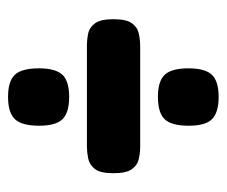

<svg xmlns="http://www.w3.org/2000/svg" viewBox="-62 -496 550 465"><g transform="rotate(-90 212.5 -263.0)"><path d="M89 -198Q75 -198 60 -201.5Q45 -205 35.5 -218.5Q26 -232 26 -263Q26 -295 36.5 -308Q47 -321 62 -324Q77 -327 91 -327H334Q349 -327 364 -324Q379 -321 389 -307.5Q399 -294 399 -263Q399 -232 389.5 -218.5Q380 -205 365 -201.5Q350 -198 333 -198ZM211 -8Q173 -8 157 -24Q141 -40 141 -80Q141 -122 156.5 -138.5Q172 -155 211 -155Q249 -155 264.5 -138.5Q280 -122 280 -81Q280 -41 264.5 -24.5Q249 -8 211 -8ZM211 -370Q173 -370 157 -386Q141 -402 141 -443Q141 -484 156.5 -501Q172 -518 211 -518Q249 -518 264.5 -501.5Q280 -485 280 -443Q280 -403 264.5 -386.5Q249 -370 211 -370Z"/></g></svg>

Font: Fredoka SemiCondensed SemiBold
Style: Regular
Weight: 600
Width: 4
Designer: Ben Nathan
Foundry: Milena B. Brandão, Ben Nathan
Version: Version 2.001